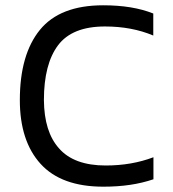

<svg xmlns="http://www.w3.org/2000/svg" viewBox="-20 -688 648 718"><path d="M553.8 -17.6V-100Q472.5 -69.1 375.5 -69.1Q256.4 -69.1 200.5 -133.4Q145.2 -195.1 144.2 -313.7Q144.2 -448.2 197 -518.6Q249.9 -589 372.4 -589Q473.1 -589 553.2 -555.1V-637.5Q514.1 -653 467.7 -660.6Q421.2 -668.2 365.7 -668.2Q204 -668.2 129.1 -576.1Q54.2 -483.9 54.2 -313.7Q54.2 -160.8 131.7 -75.3Q209.2 10.1 366.3 10.1Q420.2 10.1 466 3.3Q511.8 -3.4 553.8 -17.6Z"/></svg>

Font: Arad-FD-VF Thin
Style: Regular
Weight: 100
Designer: Mohammad Darvishi
Version: Version 1.010;September 21, 2024;FontCreator 15.0.0.2992 64-